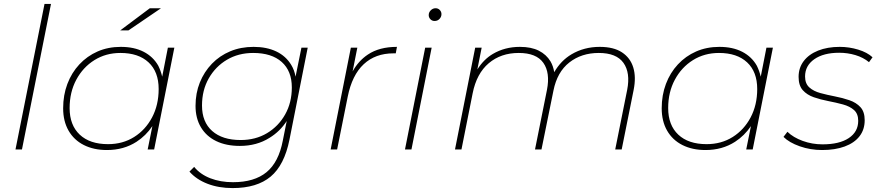

<svg xmlns="http://www.w3.org/2000/svg" viewBox="-20 -762 4490 979"><path d="M59 0 207 -742H240L92 0Z M525 3Q458 3 407.5 -22.5Q357 -48 329.5 -96Q302 -144 302 -210Q302 -277 323.5 -334Q345 -391 384.5 -433.5Q424 -476 477.5 -499.5Q531 -523 596 -523Q664 -523 712.5 -498Q761 -473 787 -427Q800 -401 807 -371L836 -519H869L766 0H733L757 -119Q724 -70 676 -39Q611 3 525 3ZM531 -27Q606 -27 664 -63.5Q722 -100 755.5 -163.5Q789 -227 789 -308Q789 -396 737.5 -444Q686 -492 594 -492Q520 -492 461.5 -455.5Q403 -419 369 -355.5Q335 -292 335 -211Q335 -124 386.5 -75.5Q438 -27 531 -27ZM593 -607 744 -720H801L635 -607Z M1166 197Q1095 197 1038 175Q981 153 946 113L970 89Q1001 127 1052.5 147Q1104 167 1168 167Q1277 167 1339 116Q1401 65 1422 -45L1442 -145Q1408 -92 1354 -59Q1289 -18 1203 -18Q1133 -18 1082.5 -42.5Q1032 -67 1004.5 -113Q977 -159 977 -222Q977 -287 999 -341.5Q1021 -396 1060.5 -437Q1100 -478 1154 -500.5Q1208 -523 1273 -523Q1340 -523 1389 -499.5Q1438 -476 1465 -431Q1481 -405 1487 -371L1517 -519H1549L1456 -50Q1430 80 1360 138.5Q1290 197 1166 197ZM1207 -48Q1283 -48 1341.5 -83Q1400 -118 1434 -178.5Q1468 -239 1468 -316Q1468 -400 1416.5 -446Q1365 -492 1271 -492Q1196 -492 1137.5 -457.5Q1079 -423 1044.5 -362.5Q1010 -302 1010 -224Q1010 -140 1062 -94Q1114 -48 1207 -48Z M1666 0 1769 -519H1802L1778 -398Q1808 -452 1856 -484Q1914 -523 2004 -523L1998 -490H1986Q1894 -490 1834.5 -434.5Q1775 -379 1753 -269L1699 0Z M2045 0 2148 -519H2181L2078 0ZM2196 -655Q2183 -655 2174.5 -664Q2166 -673 2166 -685Q2166 -699 2176.5 -709.5Q2187 -720 2201 -720Q2214 -720 2222.5 -711Q2231 -702 2231 -690Q2231 -676 2221 -665.5Q2211 -655 2196 -655Z M3038 -523Q3109 -523 3151.5 -495Q3194 -467 3209 -418Q3224 -369 3211 -304L3150 0H3117L3178 -304Q3195 -391 3159 -441.5Q3123 -492 3033 -492Q2945 -492 2883 -443.5Q2821 -395 2802 -300L2741 0H2708L2769 -304Q2786 -391 2750.5 -441.5Q2715 -492 2625 -492Q2534 -492 2472 -439.5Q2410 -387 2390 -286L2333 0H2300L2403 -519H2436L2414 -408Q2447 -460 2493 -487Q2554 -523 2631 -523Q2689 -523 2727.5 -503.5Q2766 -484 2787 -449Q2801 -425 2806 -394Q2840 -453 2894 -485Q2958 -523 3038 -523Z M3577 3Q3510 3 3459.5 -22.5Q3409 -48 3381.5 -96Q3354 -144 3354 -210Q3354 -277 3375.5 -334Q3397 -391 3436.5 -433.5Q3476 -476 3529.5 -499.5Q3583 -523 3648 -523Q3716 -523 3764.5 -498Q3813 -473 3839 -427Q3852 -401 3859 -371L3888 -519H3921L3818 0H3785L3809 -119Q3776 -70 3728 -39Q3663 3 3577 3ZM3583 -27Q3658 -27 3716 -63.5Q3774 -100 3807.5 -163.5Q3841 -227 3841 -308Q3841 -396 3789.5 -444Q3738 -492 3646 -492Q3572 -492 3513.5 -455.5Q3455 -419 3421 -355.5Q3387 -292 3387 -211Q3387 -124 3438.5 -75.5Q3490 -27 3583 -27Z M4172 3Q4112 3 4058 -16Q4004 -35 3975 -64L3995 -90Q4025 -61 4073 -43.5Q4121 -26 4174 -26Q4260 -26 4308 -58Q4356 -90 4356 -146Q4356 -182 4334.5 -201Q4313 -220 4278 -229.5Q4243 -239 4204 -246.5Q4165 -254 4130 -266Q4095 -278 4073.5 -302Q4052 -326 4052 -370Q4052 -416 4078 -450.5Q4104 -485 4151.5 -504Q4199 -523 4262 -523Q4310 -523 4356 -509Q4402 -495 4429 -470L4411 -445Q4382 -469 4342 -481Q4302 -493 4259 -493Q4179 -493 4132 -460Q4085 -427 4085 -372Q4085 -336 4106.5 -316.5Q4128 -297 4163 -287.5Q4198 -278 4237 -270.5Q4276 -263 4311 -251Q4346 -239 4367.5 -215.5Q4389 -192 4389 -149Q4389 -101 4362.5 -67Q4336 -33 4287 -15Q4238 3 4172 3Z"/></svg>

Font: Montserrat Thin ExtraLight
Style: Italic
Weight: 250
Italic angle: -11.3°
Version: Version 9.000